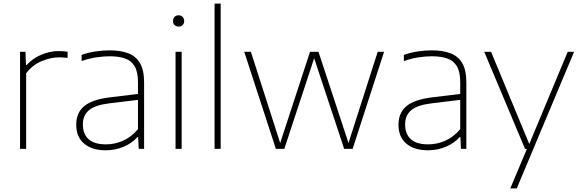

<svg xmlns="http://www.w3.org/2000/svg" viewBox="-20 -828 3230 1068"><path d="M91.5 0V-540H121.5L124.5 -466.5H128.5Q161 -503 209.5 -523.5Q258 -544 306.5 -544Q333.5 -544 356 -540V-506Q344 -507.5 332.2 -508.2Q320.5 -509 306.5 -509Q263 -509 211.5 -487.8Q160 -466.5 125.5 -420V0Z M568.5 8Q491.5 8 447.8 -29.2Q404 -66.5 404 -134Q404 -200.5 448.2 -237.5Q492.5 -274.5 591.5 -286.5L747.5 -305.5V-370.5Q747.5 -428.5 728.8 -459.8Q710 -491 674.8 -503Q639.5 -515 589.5 -515Q556.5 -515 516 -509Q475.5 -503 434 -488.5V-522.5Q467 -535 508.8 -541.5Q550.5 -548 589 -548Q649.5 -548 692.5 -532Q735.5 -516 758.5 -477.2Q781.5 -438.5 781.5 -371V0H751.5L748.5 -65.5H744.5Q715 -32 668.2 -12Q621.5 8 568.5 8ZM441 -136.5Q441 -83 472.5 -54Q504 -25 569.5 -25Q618 -25 664.2 -45.2Q710.5 -65.5 747.5 -109.5V-272.5L590.5 -253.5Q510 -244 475.5 -215.5Q441 -187 441 -136.5Z M956.5 0V-540H990.5V0ZM973.5 -680Q960 -680 951.2 -688.5Q942.5 -697 942.5 -711Q942.5 -725.5 951.2 -734.2Q960 -743 973.5 -743Q987 -743 995.8 -734.2Q1004.5 -725.5 1004.5 -711Q1004.5 -697 995.8 -688.5Q987 -680 973.5 -680Z M1173.5 0V-808H1207.5V0Z M1514.5 0 1338.5 -540H1375.5L1538.5 -32.5L1704.5 -540H1751.5L1918.5 -32.5L2081 -540H2116.5L1941.5 0H1894.5L1727.5 -504L1561.5 0Z M2361 8Q2284 8 2240.2 -29.2Q2196.5 -66.5 2196.5 -134Q2196.5 -200.5 2240.8 -237.5Q2285 -274.5 2384 -286.5L2540 -305.5V-370.5Q2540 -428.5 2521.2 -459.8Q2502.5 -491 2467.2 -503Q2432 -515 2382 -515Q2349 -515 2308.5 -509Q2268 -503 2226.5 -488.5V-522.5Q2259.5 -535 2301.2 -541.5Q2343 -548 2381.5 -548Q2442 -548 2485 -532Q2528 -516 2551 -477.2Q2574 -438.5 2574 -371V0H2544L2541 -65.5H2537Q2507.5 -32 2460.8 -12Q2414 8 2361 8ZM2233.5 -136.5Q2233.5 -83 2265 -54Q2296.5 -25 2362 -25Q2410.5 -25 2456.8 -45.2Q2503 -65.5 2540 -109.5V-272.5L2383 -253.5Q2302.5 -244 2268 -215.5Q2233.5 -187 2233.5 -136.5Z M2900.5 0 2673.5 -540H2711.5L2924 -27L3138 -540H3173.5L2854.5 220H2818.5L2911 0Z"/></svg>

Font: Encode Sans SemiExpanded SemiExpanded Thin
Style: Regular
Weight: 100
Width: 6
Designer: Multiple Designers
Foundry: Impallari Type
Version: Version 3.000; ttfautohint (v1.8.3) -l 8 -r 50 -G 200 -x 14 